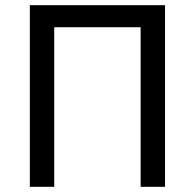

<svg xmlns="http://www.w3.org/2000/svg" viewBox="-20 -720 751 740"><path d="M95 -700H616V0H522V-615H189V0H95Z"/></svg>

Font: Tilda Sans Medium
Style: Regular
Weight: 500
Designer: ParaType Ltd
Foundry: ParaType Ltd
Version: Version 1.009